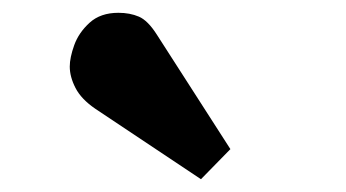

<svg xmlns="http://www.w3.org/2000/svg" viewBox="-20 -850 540 300"><path d="M294 -570 129 -680Q107 -695 98 -712.5Q89 -730 89 -746Q89 -760 96 -779.5Q103 -799 120 -814.5Q137 -830 165 -830Q183 -830 197 -824Q211 -818 225 -796L340 -617Z"/></svg>

Font: Literata Black
Style: Regular
Weight: 900
Designer: Latin by Veronika Burian and Jose Scaglione. Greek by Irene Vlachou. Cyrillic by Vera Evstafieva.
Foundry: TypeTogether
Version: Version 3.103;gftools[0.9.29]